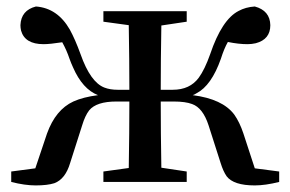

<svg xmlns="http://www.w3.org/2000/svg" viewBox="-20 -561 895 592"><path d="M765.6 -42 840.8 -32.2V0Q797.9 10.7 765.6 10.7Q700.2 10.7 678.7 -17.6Q668 -33.2 660.2 -58.6L623 -174.8Q605.5 -228.5 572.3 -240.2Q551.8 -248 515.6 -248H475.6Q475.6 -153.3 477.5 -43.9L555.7 -32.2V0H298.8V-32.2L377 -43Q378.9 -154.3 378.9 -248H338.9Q277.3 -248 254.9 -220.7Q242.2 -204.1 233.4 -174.8L196.3 -58.6Q181.6 -8.8 147.5 3.9Q126 10.7 89.8 10.7Q56.6 10.7 14.6 0V-32.2L88.9 -42L125 -149.4Q151.4 -222.7 206.1 -248Q236.3 -261.7 282.2 -267.6Q234.4 -286.1 205.1 -353.5Q199.2 -366.2 194.3 -379.9Q185.5 -406.2 171.9 -430.7Q133.8 -424.8 114.3 -424.8Q56.6 -424.8 44.9 -466.8Q43 -475.6 43 -483.4Q44.9 -529.3 90.8 -541Q157.2 -536.1 195.3 -469.7Q211.9 -439.5 228.5 -393.6Q258.8 -307.6 301.8 -291Q319.3 -284.2 342.8 -284.2H378.9Q378.9 -374 377 -483.4L298.8 -494.1V-526.4H555.7V-494.1L477.5 -482.4Q475.6 -375 475.6 -284.2H512.7Q565.4 -284.2 592.8 -321.3Q611.3 -346.7 627.9 -393.6Q664.1 -501 715.8 -527.3Q737.3 -539.1 765.6 -541Q812.5 -528.3 813.5 -483.4Q813.5 -439.5 768.6 -427.7Q755.9 -424.8 743.2 -424.8Q715.8 -424.8 682.6 -431.6Q670.9 -411.1 661.1 -379.9Q631.8 -296.9 585.9 -273.4Q580.1 -269.5 574.2 -267.6Q666 -255.9 702.1 -208Q718.8 -184.6 730.5 -149.4Z"/></svg>

Font: GenYoMin JP SemiBold
Style: Regular
Weight: 600
Version: Version 1.001;PS 1;hotconv 16.6.51;makeotf.lib2.5.65220 DEVE